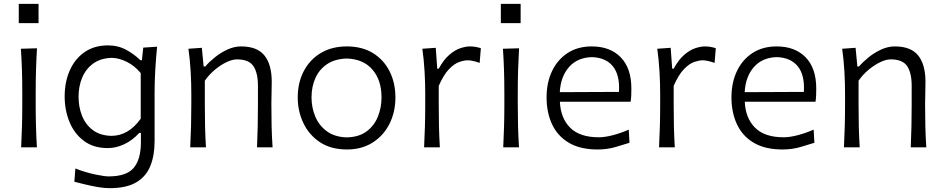

<svg xmlns="http://www.w3.org/2000/svg" viewBox="-20 -772 4950 1006"><path d="M78.3 -751.8H182V-650.8H78.3ZM90.8 0Q93.8 -57.6 95.2 -111.1Q96.7 -164.6 96.7 -228.5V-280.8Q96.7 -348.6 95 -403.8Q93.3 -459 89.4 -516.6L173.8 -519Q170.4 -460.9 168.7 -405Q167 -349.1 167 -280.8V-228.5Q167 -164.6 168.5 -111.1Q169.9 -57.6 173.3 0Z M554.2 213.9Q525.4 213.9 490.7 207.8Q456.1 201.7 423.8 193.8Q391.6 186 369.6 180.2L375 110.8Q428.7 131.8 478.5 142.1Q528.3 152.3 548.8 152.3Q642.6 152.3 680.4 107.7Q718.3 63 718.3 -26.9V-75.7H710Q673.3 -36.1 630.6 -16.1Q587.9 3.9 544.9 3.9Q469.7 3.9 419.4 -33.9Q369.1 -71.8 344 -133.3Q318.8 -194.8 318.8 -266.6Q318.8 -342.8 345.7 -403.3Q372.6 -463.9 423.3 -499Q474.1 -534.2 545.9 -534.2Q599.1 -534.2 642.1 -510.5Q685.1 -486.8 715.3 -456.5H723.6L730.5 -522.5L803.2 -527.3Q796.9 -466.3 793.5 -404.3Q790 -342.3 790 -283.7V-31.7Q790 42 767.8 97.4Q745.6 152.8 694.1 183.3Q642.6 213.9 554.2 213.9ZM564.5 -60.1Q653.3 -61 717.3 -149.9V-389.2Q685.1 -427.7 644.3 -448Q603.5 -468.3 565.9 -468.8Q507.8 -467.3 469 -439.5Q430.2 -411.6 410.9 -366Q391.6 -320.3 391.6 -264.6Q391.6 -211.4 409.9 -165.3Q428.2 -119.1 466.6 -90.3Q504.9 -61.5 564.5 -60.1Z M976.6 0Q979.5 -57.6 981 -111.1Q982.4 -164.6 982.4 -228.5V-280.8Q982.4 -337.4 979 -397.5Q975.6 -457.5 967.3 -516.6L1037.6 -521.5L1046.9 -423.8H1055.7Q1075.2 -446.8 1105.2 -471.2Q1135.3 -495.6 1171.1 -512.2Q1207 -528.8 1243.2 -528.8Q1327.6 -528.8 1365.7 -481.2Q1403.8 -433.6 1403.8 -343.3Q1403.8 -310.1 1402.8 -280.8Q1401.9 -251.5 1401.9 -228.5Q1401.9 -164.6 1403.1 -111.1Q1404.3 -57.6 1408.2 0H1326.7Q1329.1 -57.6 1330.3 -110.8Q1331.5 -164.1 1331.5 -226.1V-322.3Q1331.5 -390.6 1307.6 -425.8Q1283.7 -460.9 1221.7 -460.9Q1196.8 -460.9 1166 -446Q1135.3 -431.2 1105.2 -406Q1075.2 -380.9 1053.2 -349.1V-226.1Q1053.2 -164.1 1054.4 -110.8Q1055.7 -57.6 1059.1 0Z M1797.9 11.2Q1713.9 11.2 1656.5 -26.9Q1599.1 -64.9 1569.6 -127.2Q1540 -189.5 1540 -261.7Q1540 -339.4 1571.8 -399.7Q1603.5 -460 1661.1 -494.4Q1718.8 -528.8 1796.9 -528.8Q1877.4 -528.8 1934.3 -493.7Q1991.2 -458.5 2021.5 -397.9Q2051.8 -337.4 2051.8 -261.7Q2051.8 -185.1 2020.8 -123.3Q1989.7 -61.5 1932.6 -25.1Q1875.5 11.2 1797.9 11.2ZM1797.9 -52.2Q1860.4 -53.7 1900.4 -83.3Q1940.4 -112.8 1959.7 -160.2Q1979 -207.5 1979 -261.7Q1979 -352.1 1931.6 -407.2Q1884.3 -462.4 1797.9 -465.3Q1736.3 -463.9 1695.1 -436.8Q1653.8 -409.7 1633.1 -364.3Q1612.3 -318.8 1612.3 -261.7Q1612.3 -207.5 1632.3 -160.4Q1652.3 -113.3 1693.6 -83.5Q1734.9 -53.7 1797.9 -52.2Z M2202.1 0Q2205.1 -57.6 2206.5 -111.1Q2208 -164.6 2208 -228.5V-280.8Q2208 -337.4 2204.6 -397.5Q2201.2 -457.5 2192.9 -516.6L2263.2 -521.5L2271 -412.1H2278.8Q2304.7 -459.5 2334 -484.6Q2363.3 -509.8 2391.6 -519.3Q2419.9 -528.8 2442.4 -528.8Q2470.7 -528.8 2499.5 -519.5L2493.2 -442.4Q2477.5 -448.2 2460.9 -452.1Q2444.3 -456.1 2430.7 -456.1Q2412.6 -456.1 2387 -447.5Q2361.3 -439 2333.3 -410.4Q2305.2 -381.8 2278.8 -322.3V-226.1Q2278.8 -164.1 2280 -110.8Q2281.2 -57.6 2284.7 0Z M2604.2 -751.8H2707.9V-650.8H2604.2ZM2616.7 0Q2619.6 -57.6 2621.1 -111.1Q2622.6 -164.6 2622.6 -228.5V-280.8Q2622.6 -348.6 2620.8 -403.8Q2619.1 -459 2615.2 -516.6L2699.7 -519Q2696.3 -460.9 2694.6 -405Q2692.9 -349.1 2692.9 -280.8V-228.5Q2692.9 -164.6 2694.3 -111.1Q2695.8 -57.6 2699.2 0Z M3111.3 11.2Q3020 11.2 2960.7 -23.9Q2901.4 -59.1 2872.6 -120.8Q2843.8 -182.6 2843.8 -261.7Q2843.8 -339.4 2872.6 -399.7Q2901.4 -460 2954.3 -494.4Q3007.3 -528.8 3080.6 -528.8Q3176.8 -528.8 3232.4 -471.7Q3288.1 -414.6 3288.1 -308.1Q3288.1 -288.1 3287.4 -271.2Q3286.6 -254.4 3284.2 -238.8H2913.6Q2917.5 -152.8 2967.5 -102.8Q3017.6 -52.7 3117.7 -52.7Q3149.4 -52.7 3191.4 -63.7Q3233.4 -74.7 3274.4 -92.8L3278.3 -23.9Q3248 -14.2 3204.6 -1.5Q3161.1 11.2 3111.3 11.2ZM3223.1 -290.5Q3228.5 -377.9 3191.7 -424.1Q3154.8 -470.2 3081.5 -472.7Q3005.4 -470.7 2961.4 -420.7Q2917.5 -370.6 2913.1 -289.1Z M3433.1 0Q3436 -57.6 3437.5 -111.1Q3439 -164.6 3439 -228.5V-280.8Q3439 -337.4 3435.5 -397.5Q3432.1 -457.5 3423.8 -516.6L3494.1 -521.5L3502 -412.1H3509.8Q3535.6 -459.5 3564.9 -484.6Q3594.2 -509.8 3622.6 -519.3Q3650.9 -528.8 3673.3 -528.8Q3701.7 -528.8 3730.5 -519.5L3724.1 -442.4Q3708.5 -448.2 3691.9 -452.1Q3675.3 -456.1 3661.6 -456.1Q3643.6 -456.1 3617.9 -447.5Q3592.3 -439 3564.2 -410.4Q3536.1 -381.8 3509.8 -322.3V-226.1Q3509.8 -164.1 3511 -110.8Q3512.2 -57.6 3515.6 0Z M4080.1 11.2Q3988.8 11.2 3929.4 -23.9Q3870.1 -59.1 3841.3 -120.8Q3812.5 -182.6 3812.5 -261.7Q3812.5 -339.4 3841.3 -399.7Q3870.1 -460 3923.1 -494.4Q3976.1 -528.8 4049.3 -528.8Q4145.5 -528.8 4201.2 -471.7Q4256.8 -414.6 4256.8 -308.1Q4256.8 -288.1 4256.1 -271.2Q4255.4 -254.4 4252.9 -238.8H3882.3Q3886.2 -152.8 3936.3 -102.8Q3986.3 -52.7 4086.4 -52.7Q4118.2 -52.7 4160.2 -63.7Q4202.1 -74.7 4243.2 -92.8L4247.1 -23.9Q4216.8 -14.2 4173.3 -1.5Q4129.9 11.2 4080.1 11.2ZM4191.9 -290.5Q4197.3 -377.9 4160.4 -424.1Q4123.5 -470.2 4050.3 -472.7Q3974.1 -470.7 3930.2 -420.7Q3886.2 -370.6 3881.8 -289.1Z M4401.9 0Q4404.8 -57.6 4406.2 -111.1Q4407.7 -164.6 4407.7 -228.5V-280.8Q4407.7 -337.4 4404.3 -397.5Q4400.9 -457.5 4392.6 -516.6L4462.9 -521.5L4472.2 -423.8H4481Q4500.5 -446.8 4530.5 -471.2Q4560.5 -495.6 4596.4 -512.2Q4632.3 -528.8 4668.5 -528.8Q4752.9 -528.8 4791 -481.2Q4829.1 -433.6 4829.1 -343.3Q4829.1 -310.1 4828.1 -280.8Q4827.1 -251.5 4827.1 -228.5Q4827.1 -164.6 4828.4 -111.1Q4829.6 -57.6 4833.5 0H4752Q4754.4 -57.6 4755.6 -110.8Q4756.8 -164.1 4756.8 -226.1V-322.3Q4756.8 -390.6 4732.9 -425.8Q4709 -460.9 4647 -460.9Q4622.1 -460.9 4591.3 -446Q4560.5 -431.2 4530.5 -406Q4500.5 -380.9 4478.5 -349.1V-226.1Q4478.5 -164.1 4479.7 -110.8Q4481 -57.6 4484.4 0Z"/></svg>

Font: Pinar-DS3-FD Regular
Style: Regular
Weight: 400
Designer: Amin Abedi
Version: Version 3.000